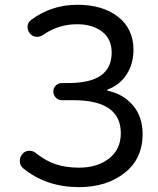

<svg xmlns="http://www.w3.org/2000/svg" viewBox="-20 -767 658 800"><path d="M309.6 12.7Q172.9 12.7 77.1 -65.4Q62.5 -77.1 62.5 -96.7Q62.5 -112.3 73.2 -125Q83 -137.7 99.6 -138.7Q101.6 -138.7 103.5 -138.7Q118.2 -138.7 129.9 -128.9Q169.9 -96.7 212.4 -82.5Q254.9 -68.4 309.6 -68.4Q384.8 -68.4 434.1 -106.4Q483.4 -144.5 483.4 -211.9Q483.4 -349.6 285.2 -349.6H237.3Q222.7 -349.6 212.4 -360.4Q202.1 -371.1 202.1 -385.7Q202.1 -400.4 212.4 -410.6Q222.7 -420.9 237.3 -420.9H261.7Q357.4 -420.9 401.4 -453.1Q445.3 -485.4 445.3 -547.9Q445.3 -604.5 405.3 -635.3Q365.2 -666 300.8 -666Q224.6 -666 160.2 -622.1Q146.5 -612.3 130.4 -613.8Q114.3 -615.2 104.5 -627.9Q94.7 -639.6 94.7 -654.3Q94.7 -673.8 110.4 -684.6Q194.3 -747.1 302.7 -747.1Q408.2 -747.1 472.2 -696.8Q536.1 -646.5 536.1 -559.6Q536.1 -502 508.3 -458Q480.5 -414.1 429.7 -394.5Q426.8 -393.6 426.8 -391.1Q426.8 -388.7 429.7 -388.7Q494.1 -375 534.2 -327.6Q574.2 -280.3 574.2 -208Q574.2 -105.5 499 -46.4Q423.8 12.7 309.6 12.7Z"/></svg>

Font: Gen Jyuu GothicX Regular
Style: Regular
Weight: 400
Designer: [Source Han Sans]
Ryoko NISHIZUKA  (kana & ideographs); Paul D. Hunt (Latin, Greek & Cyrillic); Wenlong ZHANG  (bopomofo
Version: Version 1.002.20150607